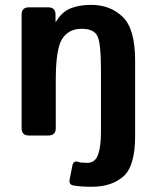

<svg xmlns="http://www.w3.org/2000/svg" viewBox="-20 -542 626 768"><path d="M95.7 0Q66.4 0 66.4 -29.3V-483.4Q66.4 -512.7 95.7 -512.7H172.9Q202.1 -512.7 202.1 -483.4V-455.1H204.1Q226.6 -493.7 261.2 -508.1Q295.9 -522.5 344.7 -522.5Q420.9 -522.5 470.7 -474.6Q520.5 -426.8 520.5 -299.8V2Q520.5 123 473.1 164.1Q425.8 205.1 346.7 205.1Q302.7 205.1 272.9 199.7Q254.4 196.3 258.8 174.3L269.5 120.6Q273.9 98.1 294.4 106Q303.2 109.4 329.6 109.4Q360.4 109.4 372.1 77.1Q383.8 44.9 383.8 -12.7V-264.6Q383.8 -371.1 369.1 -398.9Q354.5 -426.8 306.2 -426.8Q254.9 -426.8 229 -387Q203.1 -347.2 203.1 -221.7V-29.3Q203.1 0 173.8 0Z"/></svg>

Font: Istok
Style: Bold
Weight: 700
Designer: Andrey V. Panov
Foundry: Andrey V. Panov
Version: Version 1.0.1